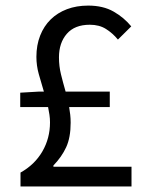

<svg xmlns="http://www.w3.org/2000/svg" viewBox="-20 -670 537 690"><path d="M452.6 -70.8V0H53.7V-49.8Q104.5 -78.1 132.1 -125.5Q159.7 -172.9 159.7 -230Q159.7 -244.1 157.7 -257.6Q155.8 -271 152.8 -285.2H52.7V-336.9L119.6 -340.8H137.7Q127.9 -373 119.4 -403.6Q110.8 -434.1 110.8 -465.8Q110.8 -507.8 124.3 -542Q137.7 -576.2 162.1 -600.1Q186.5 -624 220.7 -637Q254.9 -649.9 296.9 -649.9Q350.6 -649.9 388.2 -628.4Q425.8 -606.9 451.7 -575.2L403.8 -527.8Q384.8 -550.8 360.8 -565.9Q336.9 -581.1 302.7 -581.1Q248.5 -581.1 220.2 -548.6Q191.9 -516.1 191.9 -463.9Q191.9 -432.1 199.2 -402.6Q206.5 -373 215.8 -340.8H374.5V-285.2H228.5Q231 -271 232.4 -257.6Q233.9 -244.1 233.9 -229Q233.9 -175.8 217.8 -140.9Q201.7 -106 171.9 -75.2V-70.8Z"/></svg>

Font: Pyidaungsu
Style: Regular
Weight: 400
Designer: Sun Tun
Foundry: MCF
Version: Version 2.053; ttfautohint (v1.8.2)